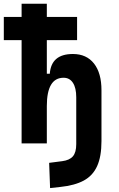

<svg xmlns="http://www.w3.org/2000/svg" viewBox="-20 -752 626 1007"><path d="M93.3 0V-541.5H0V-663.1H93.3V-732.4H225.6V-663.1H384.3V-541.5H225.6V-365.2H241.2Q248.5 -468.8 362.3 -468.8Q433.6 -468.8 472.9 -418.9Q512.2 -369.1 512.2 -278.3V-11.7Q512.2 68.8 489.5 119.1Q466.8 169.4 419.2 195.1Q371.6 220.7 296.4 228.5L242.7 234.4L237.8 102.1L306.2 93.3Q344.7 88.4 362.3 67.9Q379.9 47.4 379.9 3.9V-241.7Q379.9 -291 362.5 -317.6Q345.2 -344.2 313.5 -344.2Q225.6 -344.2 225.6 -195.8V0Z"/></svg>

Font: Cascadia Mono
Style: Bold
Weight: 700
Monospace: yes
Designer: Aaron Bell
Foundry: Saja Typeworks
Version: Version 2404.023; ttfautohint (v1.8.4)